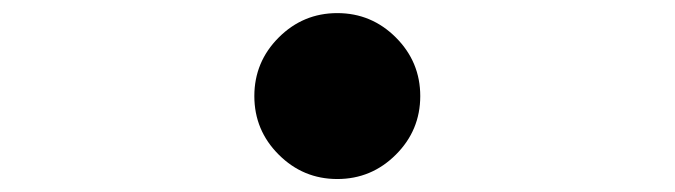

<svg xmlns="http://www.w3.org/2000/svg" viewBox="-20 -528 1040 296"><path d="M409.7 -289.6Q372.1 -327.1 372.1 -379.9Q372.1 -432.6 409.7 -470.2Q447.3 -507.8 500 -507.8Q552.7 -507.8 590.3 -470.2Q627.9 -432.6 627.9 -379.9Q627.9 -327.1 590.3 -289.6Q552.7 -252 500 -252Q447.3 -252 409.7 -289.6Z"/></svg>

Font: Gen Shin Gothic Monospace Bold
Style: Bold
Weight: 700
Designer: [Source Han Sans]
Ryoko NISHIZUKA  (kana & ideographs); Paul D. Hunt (Latin, Greek & Cyrillic); Wenlong ZHANG  (bopomofo
Version: Version 1.002.20150607